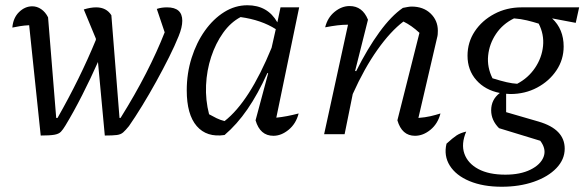

<svg xmlns="http://www.w3.org/2000/svg" viewBox="-20 -511 2235 731"><path d="M135 5 91 -415Q72 -414 56.5 -411.5Q41 -409 27 -406Q30 -443 52.5 -465Q75 -487 103 -487Q121 -487 137 -476Q153 -465 163 -445L194 -62H199Q285 -213 345 -359V-364L299 -475Q325 -483 346 -483Q385 -483 404 -453L435 -62H439Q494 -150 536 -232Q578 -314 607 -388L577 -477Q594 -483 616 -483Q674 -483 674 -432Q674 -407 660 -373Q646 -338 623.5 -293Q601 -248 574.5 -200Q548 -152 521 -108Q494 -64 471 -31Q458 -15 449 -7Q440 1 425 3Q410 5 379 5L353 -275Q326 -214 293 -149Q260 -84 229 -33Q220 -18 212 -9.5Q204 -1 187 2Q170 5 135 5Z M835 3Q767 13 729 -31Q691 -75 691 -167Q691 -232 709.5 -290.5Q728 -349 760 -394Q792 -439 833.5 -465Q875 -491 922 -491Q999 -491 1036 -426L1048 -483H1119L1032 -63Q1052 -65 1073 -69Q1094 -73 1117 -79Q1107 -40 1079 -17Q1051 6 1021 6Q970 6 953 -53L1001 -232L998 -233Q962 -153 922 -95Q882 -37 835 3ZM776 -76Q790 -68 804.5 -61Q819 -54 835 -50Q930 -124 1014 -329L1030 -400Q975 -435 896 -446Q858 -426 829.5 -386Q801 -346 784 -294.5Q767 -243 764.5 -186.5Q762 -130 776 -76Z M1214 0 1305 -417Q1285 -417 1264.5 -414.5Q1244 -412 1218 -407Q1227 -444 1254 -466Q1281 -488 1311 -488Q1360 -488 1381 -436L1332 -241L1336 -240Q1379 -326 1424.5 -388.5Q1470 -451 1514 -481Q1524 -483 1532.5 -484.5Q1541 -486 1547 -486Q1592 -486 1619.5 -459.5Q1647 -433 1647 -394Q1647 -387 1646.5 -380.5Q1646 -374 1644 -367L1573 -62Q1599 -64 1618.5 -68.5Q1638 -73 1657 -79Q1647 -40 1619 -17Q1591 6 1560 6Q1510 6 1493 -53L1577 -386Q1547 -414 1516 -429Q1467 -392 1417 -321.5Q1367 -251 1323 -153L1292 0Z M1923 -153Q1915 -153 1907 -154V-84L2031 -48Q2130 -19 2130 55Q2130 96 2098.5 129Q2067 162 2012.5 181Q1958 200 1890 200Q1819 200 1767.5 178.5Q1716 157 1692.5 119.5Q1669 82 1680 36Q1704 14 1718.5 4.5Q1733 -5 1755 -10Q1735 37 1748 74Q1761 111 1801 132.5Q1841 154 1904 154Q1961 154 1999.5 135Q2038 116 2049.5 86.5Q2061 57 2037 25L1880 -23Q1850 -53 1850 -91Q1850 -132 1883 -157Q1827 -168 1793.5 -206Q1760 -244 1760 -299Q1760 -350 1787.5 -391.5Q1815 -433 1862 -458Q1909 -483 1966 -483H2185L2172 -424L2082 -441Q2126 -400 2126 -334Q2126 -284 2098.5 -243Q2071 -202 2025 -177.5Q1979 -153 1923 -153ZM1949 -192Q1991 -214 2017 -252.5Q2043 -291 2047.5 -335.5Q2052 -380 2031 -421Q2009 -428 1986 -433.5Q1963 -439 1937 -441Q1894 -420 1868.5 -382Q1843 -344 1838.5 -299.5Q1834 -255 1855 -213Q1887 -203 1909 -198Q1931 -193 1949 -192Z"/></svg>

Font: Piazzolla
Style: Italic
Weight: 400
Italic angle: -11.3°
Designer: Juan Pablo del Peral
Foundry: Huerta Tipografica
Version: Version 1.330